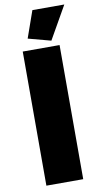

<svg xmlns="http://www.w3.org/2000/svg" viewBox="-100 -958 517 1001"><g transform="rotate(-10 158.5 -457.0)"><path d="M61 0V-710H256V0ZM218 -740 98 -772 148 -914H317Z"/></g></svg>

Font: Raleway Thin Black
Style: Regular
Weight: 900
Version: Version 4.026